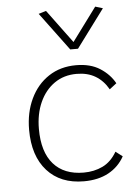

<svg xmlns="http://www.w3.org/2000/svg" viewBox="-54 -791 590 840"><g transform="rotate(-5 241.5 -371.5)"><path d="M281 7Q178 7 119.5 -58Q61 -123 61 -238Q61 -314 89.5 -374Q118 -434 169.5 -468Q221 -502 290 -502Q353 -502 395 -475Q437 -448 459 -408L428 -384Q406 -423 371.5 -443.5Q337 -464 289 -464Q233 -464 191.5 -435Q150 -406 127 -355Q104 -304 104 -238Q104 -137 150.5 -84Q197 -31 283 -31Q329 -31 366.5 -49Q404 -67 429 -110L459 -87Q434 -42 389 -17.5Q344 7 281 7ZM271 -573 147 -740 180 -750 288 -604 396 -750 429 -740 305 -573Z"/></g></svg>

Font: Livvic ExtraLight
Style: Regular
Weight: 275
Designer: Jacques Le Bailly, Baron von Fonthausen
Version: Version 1.001; ttfautohint (v1.8.2)